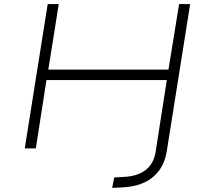

<svg xmlns="http://www.w3.org/2000/svg" viewBox="-20 -725 1015 938"><path d="M528 193 538 142 590 139Q653 135 691.5 105.5Q730 76 740 19L795 -334H207L155 0H101L213 -705H267L216 -385H803L855 -705H909L795 12Q789 51 773 82.5Q757 114 730 137.5Q703 161 667 174Q631 187 585 190Z"/></svg>

Font: Nunito Sans 7pt Expanded ExtraLight
Style: Italic
Weight: 250
Width: 7
Italic angle: -9°
Designer: Vernon Adams
Foundry: Vernon Adams
Version: Version 3.101;gftools[0.9.27]